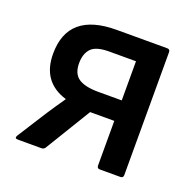

<svg xmlns="http://www.w3.org/2000/svg" viewBox="-94 -588 700 687"><g transform="rotate(20 256.0 -245.0)"><path d="M41 0Q26 0 34 -13L102 -120Q114 -138 126.5 -157Q139 -176 152 -194V-195Q54 -225 54 -332Q54 -490 239 -490H431Q442 -490 442 -479V-11Q442 0 431 0H353Q342 0 342 -11V-181H250L144 -7Q139 0 130 0ZM253 -259H342V-408H240Q190 -408 171.5 -388Q153 -368 153 -332Q153 -292 177.5 -275.5Q202 -259 253 -259Z"/></g></svg>

Font: Sofia Sans SemiBold
Style: Regular
Weight: 600
Designer: Botio Nikoltchev, Ani Petrova
Foundry: lettersoup
Version: Version 4.101; ttfautohint (v1.8.4.7-5d5b)